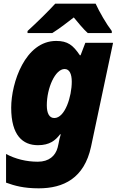

<svg xmlns="http://www.w3.org/2000/svg" viewBox="-20 -786 647 1046"><path d="M130 -606H265C306 -632 345 -662 382 -691C400 -669 436 -625 458 -606H589V-617C559 -656 521 -722 501 -766H281C242 -723 176 -659 130 -617ZM191 240C326 240 439 185 476 13L596 -553H445L419 -485H415C378 -540 349 -563 286 -563C117 -563 41 -335 41 -199C41 -48 104 5 187 5C250 5 282 -21 307 -54H311C306 -37 301 -19 299 -4L294 18C282 63 247 95 186 95C123 95 64 80 13 53V209C60 226 109 240 191 240ZM276 -143C249 -143 235 -168 235 -212C235 -307 281 -410 332 -410C359 -410 371 -382 371 -341C371 -260 334 -143 276 -143Z"/></svg>

Font: Noto Sans UI Black
Style: Italic
Weight: 900
Italic angle: -372°
Designer: Monotype Design Team
Foundry: Monotype Imaging Inc.
Version: Version 1.901